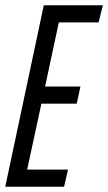

<svg xmlns="http://www.w3.org/2000/svg" viewBox="-21 -708 410 728"><path d="M-1 0 145 -688H369L353 -623H202L150 -380H284L270 -315H136L82 -65H237L222 0Z"/></svg>

Font: Saira UltraCondensed Medium
Style: Italic
Weight: 500
Width: 1
Italic angle: -12°
Designer: Hector Gatti with collaboration of the Omnibus-Type team
Foundry: Omnibus-Type
Version: Version 1.101